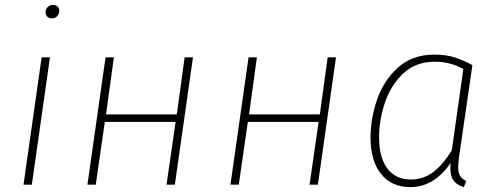

<svg xmlns="http://www.w3.org/2000/svg" viewBox="-20 -754 2022 784"><path d="M110 0H76L150 -520H184ZM166 -704Q166 -716 174.5 -725Q183 -734 197 -734Q208 -734 215 -727.5Q222 -721 222 -710Q222 -697 213.5 -688Q205 -679 191 -679Q180 -679 173 -686Q166 -693 166 -704Z M697 -256H408L371 0H337L411 -520H445L413 -287H702L734 -520H768L694 0H660Z M1281 -256H992L955 0H921L995 -520H1029L997 -287H1286L1318 -520H1352L1278 0H1244Z M1909 -488 1854 -110Q1851 -88 1851 -71Q1851 -49 1858.5 -36Q1866 -23 1884 -15L1874 10Q1847 2 1833 -15.5Q1819 -33 1819 -67Q1819 -81 1820 -89Q1790 -43 1748 -16.5Q1706 10 1655 10Q1579 10 1536 -43.5Q1493 -97 1493 -193Q1493 -270 1520 -348Q1547 -426 1605.5 -478.5Q1664 -531 1753 -531Q1800 -531 1835.5 -520Q1871 -509 1909 -488ZM1528 -194Q1528 -110 1562 -65.5Q1596 -21 1658 -21Q1708 -21 1748.5 -51Q1789 -81 1825 -141L1872 -472Q1820 -502 1755 -502Q1677 -502 1626 -453.5Q1575 -405 1551.5 -334Q1528 -263 1528 -194Z"/></svg>

Font: FiraGO UltraLight
Style: Italic
Weight: 200
Italic angle: -8°
Designer: bBox Type GmbH
Foundry: bBox Type GmbH
Version: Version 1.001